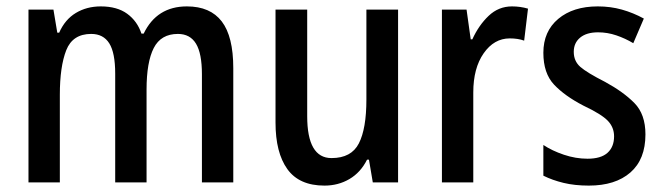

<svg xmlns="http://www.w3.org/2000/svg" viewBox="-20 -570 2071 600"><path d="M564 -550Q637 -550 673 -503Q709 -456 709 -357V0H611V-338Q611 -403 592.5 -433.5Q574 -464 536 -464Q483 -464 460.5 -420Q438 -376 438 -290V0H340V-340Q340 -405 321.5 -434.5Q303 -464 265 -464Q207 -464 187 -413Q167 -362 167 -274V0H69V-540H147L159 -468H165Q183 -509 217 -529.5Q251 -550 295 -550Q346 -550 377.5 -527Q409 -504 422 -465H429Q470 -550 564 -550Z M1224 -540V0H1145L1133 -71H1127Q1107 -31 1072 -10.5Q1037 10 994 10Q915 10 878 -41.5Q841 -93 841 -187V-540H940V-207Q940 -76 1016 -76Q1078 -76 1101.5 -122Q1125 -168 1125 -259V-540Z M1580 -550Q1606 -550 1630 -543L1618 -443Q1599 -450 1573 -450Q1524 -450 1491.5 -403.5Q1459 -357 1459 -281V0H1361V-540H1438L1451 -447H1456Q1476 -491 1507 -520.5Q1538 -550 1580 -550Z M1997 -150Q1997 -72 1950 -31Q1903 10 1820 10Q1776 10 1741 1.5Q1706 -7 1678 -21V-117Q1705 -99 1742 -86.5Q1779 -74 1816 -74Q1858 -74 1878.5 -92.5Q1899 -111 1899 -144Q1899 -172 1879.5 -192.5Q1860 -213 1803 -240Q1745 -270 1711.5 -305.5Q1678 -341 1678 -405Q1678 -472 1724.5 -511Q1771 -550 1848 -550Q1888 -550 1923.5 -540Q1959 -530 1992 -512L1959 -435Q1934 -450 1906 -459.5Q1878 -469 1849 -469Q1813 -469 1793 -452.5Q1773 -436 1773 -408Q1773 -379 1793.5 -361Q1814 -343 1871 -314Q1928 -283 1962.5 -248Q1997 -213 1997 -150Z"/></svg>

Font: Noto Sans Myanmar Condensed Medium
Style: Regular
Weight: 500
Width: 3
Designer: Monotype Design Team
Foundry: Monotype Imaging Inc.
Version: Version 2.107; ttfautohint (v1.8.4.7-5d5b)